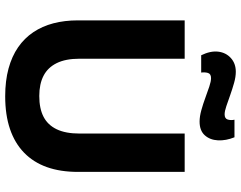

<svg xmlns="http://www.w3.org/2000/svg" viewBox="-112 -780 906 721"><g transform="rotate(90 340.5 -419.0)"><path d="M341 14Q283 14 237 1.5Q191 -11 157 -34.5Q123 -58 100.5 -91.5Q78 -125 67 -167Q56 -209 56 -259V-660H200V-265Q200 -213 216.5 -179.5Q233 -146 264 -130Q295 -114 340 -114Q387 -114 418 -130Q449 -146 465 -179.5Q481 -213 481 -265V-660H625V-259Q625 -193 607 -142.5Q589 -92 553 -57Q517 -22 464 -4Q411 14 341 14ZM436 -716Q417 -716 393.5 -722.5Q370 -729 347 -737.5Q324 -746 304.5 -752.5Q285 -759 273 -759Q257 -759 253.5 -747.5Q250 -736 252 -722H187Q170 -757 173.5 -786Q177 -815 197.5 -833.5Q218 -852 249 -852Q268 -852 291 -845.5Q314 -839 336.5 -831Q359 -823 378 -816.5Q397 -810 409 -810Q425 -810 428.5 -822Q432 -834 429 -847H495Q508 -815 506.5 -785Q505 -755 487.5 -735.5Q470 -716 436 -716Z"/></g></svg>

Font: Bricolage Grotesque 28pt
Style: Bold
Weight: 700
Designer: Mathieu Triay
Foundry: Atelier Triay
Version: Version 1.000;gftools[0.9.30]